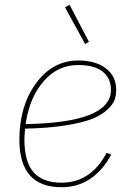

<svg xmlns="http://www.w3.org/2000/svg" viewBox="-20 -771 545 803"><path d="M336 -587 252 -740 271 -751 352 -596ZM237 12Q61 12 61 -187Q61 -327 130.5 -422.5Q200 -518 308 -518Q380 -518 423 -485Q466 -452 466 -395Q466 -373 459.5 -354Q453 -335 429 -312.5Q405 -290 365.5 -274Q326 -258 254 -246.5Q182 -235 85 -233Q82 -203 82 -189Q82 -94 120.5 -50.5Q159 -7 237 -7Q360 -7 426 -132L445 -124Q371 12 237 12ZM306 -499Q224 -499 166 -435Q108 -371 90 -269L87 -252Q444 -258 444 -395Q444 -443 410 -471Q376 -499 306 -499Z"/></svg>

Font: IBM Plex Sans Thin
Style: Italic
Weight: 100
Italic angle: -11.31°
Designer: Mike Abbink, Paul van der Laan, Pieter van Rosmalen
Foundry: Bold Monday
Version: Version 3.0